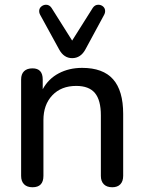

<svg xmlns="http://www.w3.org/2000/svg" viewBox="-20 -782 609 809"><path d="M69 -41V-447Q69 -470 81.5 -482Q94 -494 117 -494Q160 -494 160 -447V-406Q184 -450 227.5 -473Q271 -496 326 -496Q414 -496 456.5 -448Q499 -400 499 -302V-41Q499 -18 487 -5.5Q475 7 453 7Q430 7 417.5 -5.5Q405 -18 405 -41V-296Q405 -360 380 -390Q355 -420 301 -420Q238 -420 200.5 -380.5Q163 -341 163 -276V-41Q163 7 117 7Q94 7 81.5 -5.5Q69 -18 69 -41ZM229 -574 149 -720Q145 -727 145 -735Q145 -747 154 -754.5Q163 -762 174 -762Q188 -762 197 -749L284 -611L371 -749Q380 -762 394 -762Q406 -762 414.5 -754.5Q423 -747 423 -735Q423 -727 419 -720L340 -574Q320 -537 284 -537Q249 -537 229 -574Z"/></svg>

Font: SN Pro
Style: Regular
Weight: 400
Designer: Tobias Whetton
Foundry: Supernotes
Version: Version 1.003